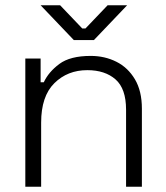

<svg xmlns="http://www.w3.org/2000/svg" viewBox="-20 -708 628 728"><path d="M76 0V-486H134V-396H146Q164 -435 205 -465.5Q246 -496 324 -496Q377 -496 421 -474Q465 -452 491.5 -407.5Q518 -363 518 -296V0H458V-292Q458 -372 418 -407Q378 -442 311 -442Q236 -442 186 -392.5Q136 -343 136 -243V0ZM260 -556 134 -688H208L292 -600H304L388 -688H462L336 -556Z"/></svg>

Font: Space Grotesk Frontify Light
Style: Regular
Weight: 300
Designer: Florian Karsten
Version: Version 2.000